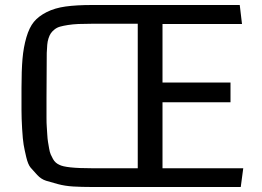

<svg xmlns="http://www.w3.org/2000/svg" viewBox="-20 -748 1048 768"><path d="M943 0H348Q306 0 273 -2Q240 -4 212 -11.5Q184 -19 164.5 -25Q145 -31 129 -48Q113 -65 102.5 -77.5Q92 -90 85 -119.5Q78 -149 74.5 -169.5Q71 -190 68.5 -233Q66 -276 66 -307Q66 -338 66 -396Q66 -466 70 -512.5Q74 -559 85.5 -598.5Q97 -638 115.5 -660.5Q134 -683 166.5 -699.5Q199 -716 242.5 -722Q286 -728 348 -728H939L948 -652H630V-418H902V-339H630V-75H953ZM348 -653Q316 -653 293.5 -652Q271 -651 252 -648Q233 -645 220.5 -641.5Q208 -638 198.5 -630.5Q189 -623 183.5 -615Q178 -607 174 -594.5Q170 -582 169 -569Q168 -556 167 -536Q166 -445 166 -354Q166 -352 166 -348Q166 -324 166 -312Q166 -300 166 -277.5Q166 -255 167 -242.5Q168 -230 169 -211Q170 -192 172 -180.5Q174 -169 176.5 -154Q179 -139 183 -130Q187 -121 192 -112Q197 -103 203.5 -97.5Q210 -92 217 -89Q242 -75 348 -75H531V-653Z"/></svg>

Font: Myanmar Chatu
Style: Regular
Weight: 400
Designer: Danh Hong
Foundry: Google Inc.
Version: Version 2.00 November 20, 2015